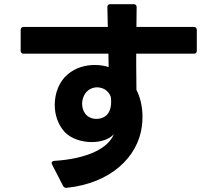

<svg xmlns="http://www.w3.org/2000/svg" viewBox="-20 -833 1040 919"><path d="M297 66H299C511 44 640 -82 659 -228C661 -244 662 -259 662 -274C662 -328 649 -372 633 -403L632 -525V-576H908C917 -576 922 -581 922 -590V-690C922 -699 917 -704 908 -704H633L634 -799C634 -808 629 -813 620 -813H508C499 -813 494 -808 494 -800V-799L496 -704H93C84 -704 79 -699 79 -690V-590C79 -581 84 -576 93 -576H499L500 -512C482 -518 459 -522 434 -522C391 -522 342 -510 304 -477C263 -443 242 -387 242 -331C242 -284 257 -238 288 -203C319 -169 371 -153 419 -153C462 -153 504 -166 525 -191C499 -124 400 -73 240 -63C232 -62 227 -58 227 -53C227 -51 228 -48 229 -46L282 57C285 63 290 66 297 66ZM373 -337C373 -355 379 -373 389 -387C403 -406 425 -415 445 -415C460 -415 474 -410 485 -403C494 -396 506 -384 510 -370C511 -363 512 -355 512 -345C512 -327 509 -306 495 -287C483 -272 462 -264 442 -264C421 -264 400 -272 388 -289C378 -302 373 -319 373 -337Z"/></svg>

Font: LINE Seed JP_OTF Bold
Style: Regular
Weight: 700
Designer: LINE & Fontrix & Fontworks
Version: Version 1.009